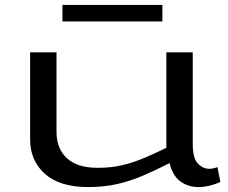

<svg xmlns="http://www.w3.org/2000/svg" viewBox="-20 -748 924 778"><path d="M337 10Q222 10 162 -43.5Q102 -97 102 -184V-536H209V-213Q209 -146 251 -107Q293 -68 376 -68Q429 -68 472.5 -78Q516 -88 559.5 -106Q603 -124 654 -149V-536H761V-165Q761 -107 781.5 -85.5Q802 -64 828 -64Q845 -64 861 -71L873 -11Q855 -2 831 4Q807 10 784 10Q743 10 711.5 -12.5Q680 -35 667 -87Q610 -58 558.5 -36Q507 -14 454 -2Q401 10 337 10ZM233 -661V-728H638V-661Z"/></svg>

Font: Georama ExtraExtended
Style: Regular
Weight: 400
Width: 8
Designer: Jean-Baptiste Levee
Foundry: Production Type
Version: Version 1.000